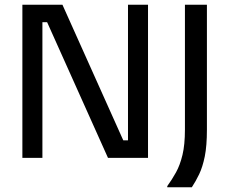

<svg xmlns="http://www.w3.org/2000/svg" viewBox="-20 -670 973 815"><path d="M160 0H75V-650H245L503.3 -74.2H523.3V-650H608.3V0H438.3L180 -575.8H160ZM794.2 125H690V120Q710 92.5 727.1 61.7Q744.2 30.8 754.6 -12.5Q765 -55.8 765 -120V-650H858.3V-120Q858.3 -50.8 849.2 -5.8Q840 39.2 825.4 69.6Q810.8 100 794.2 125Z"/></svg>

Font: Familjen Grotesk Variable
Style: Regular
Weight: 400
Designer: Anders Wikstroem, Jonas Baeckman, Matilda Gysing, Kristian Moeller
Foundry: Familjen STHLM AB
Version: Version 2.000